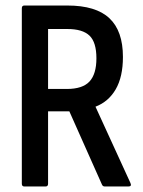

<svg xmlns="http://www.w3.org/2000/svg" viewBox="-20 -675 519 695"><path d="M68 0Q59 0 59 -10V-645Q59 -655 68 -655H224Q327 -655 376 -609Q425 -563 425 -469Q425 -397 399 -352Q373 -307 326 -289V-288L452 -13Q458 0 445 0H359Q352 0 349 -7L231 -272H154V-10Q154 0 145 0ZM154 -353H222Q279 -353 304 -380Q329 -407 329 -464Q329 -522 304 -546Q279 -570 224 -570H154Z"/></svg>

Font: Sofia Sans Condensed SemiBold
Style: Regular
Weight: 600
Designer: Botio Nikoltchev, Ani Petrova
Foundry: lettersoup
Version: Version 4.101